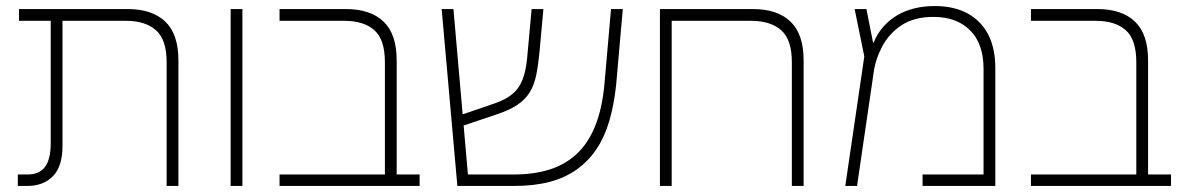

<svg xmlns="http://www.w3.org/2000/svg" viewBox="-20 -616 3928 636"><path d="M532 0V-410Q532 -485 496.5 -516Q461 -547 398 -547H43V-586H403Q484 -586 527.5 -544.5Q571 -503 571 -416V0ZM39 0V-38H71Q110 -38 129 -63Q148 -88 148 -142V-567H187V-132Q187 -65 155.5 -32.5Q124 0 70 0Z M744 0V-586H783V0Z M1255 0V-410Q1255 -485 1220 -516Q1185 -547 1121 -547H906V-586H1126Q1207 -586 1250.5 -544.5Q1294 -503 1294 -416V0ZM906 0V-38H1370V0Z M1495 0 1443 -586H1482L1530 -38H1682Q1746 -38 1797.5 -53.5Q1849 -69 1887.5 -103.5Q1926 -138 1950 -195Q1974 -252 1982 -335L2004 -586H2043L2021 -335Q2014 -269 1998.5 -216Q1983 -163 1956.5 -123Q1930 -83 1891 -55Q1852 -27 1800.5 -13.5Q1749 0 1682 0ZM1509 -198 1506 -235 1620 -274Q1657 -287 1678.5 -305.5Q1700 -324 1711 -352.5Q1722 -381 1726 -422L1741 -586H1780L1767 -443Q1763 -401 1756.5 -368.5Q1750 -336 1735.5 -311.5Q1721 -287 1693.5 -268.5Q1666 -250 1619 -235Z M2474 -586Q2555 -586 2598.5 -544.5Q2642 -503 2642 -416V0H2603V-410Q2603 -485 2567.5 -516Q2532 -547 2468 -547H2205V0H2166V-586Z M3076 -596Q3141 -596 3186 -571Q3231 -546 3254 -500.5Q3277 -455 3277 -391V0H3036V-38H3238V-388Q3238 -471 3193.5 -515.5Q3149 -560 3072 -560Q3008 -560 2966.5 -532.5Q2925 -505 2902.5 -462.5Q2880 -420 2874 -376L2819 0H2780L2843 -429L2811 -586H2850L2872 -475H2874Q2886 -505 2906.5 -528Q2927 -551 2953 -566Q2979 -581 3010 -588.5Q3041 -596 3076 -596Z M3744 0V-410Q3744 -485 3709 -516Q3674 -547 3610 -547H3395V-586H3615Q3696 -586 3739.5 -544.5Q3783 -503 3783 -416V0ZM3395 0V-38H3859V0Z"/></svg>

Font: Noto Sans Hebrew ExtraLight
Style: Regular
Weight: 250
Designer: Monotype Design Team
Foundry: Monotype Imaging Inc.
Version: Version 2.003